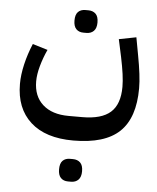

<svg xmlns="http://www.w3.org/2000/svg" viewBox="-58 -546 788 964"><g transform="rotate(5 336.0 -64.5)"><path d="M329 161Q189 161 113.5 92.5Q38 24 38 -99Q38 -145 50.5 -198.5Q63 -252 85 -304L161 -281Q142 -240 130 -197Q118 -154 118 -119Q118 -44 165 -2Q212 40 295 40H364Q461 40 506.5 -0.5Q552 -41 552 -129Q552 -157 547 -193.5Q542 -230 532 -278L513 -366L600 -383L616 -296Q626 -243 631 -202Q636 -161 636 -129Q636 20 562 90.5Q488 161 329 161ZM321 368Q298 368 284.5 354Q271 340 271 311Q271 281 284.5 267.5Q298 254 321 254H336Q359 254 373 267.5Q387 281 387 311Q387 340 373 354Q359 368 336 368ZM333 -383Q310 -383 296.5 -397Q283 -411 283 -440Q283 -470 296.5 -483.5Q310 -497 333 -497H348Q371 -497 385 -483.5Q399 -470 399 -440Q399 -411 385 -397Q371 -383 348 -383Z"/></g></svg>

Font: IBM Plex Sans Arabic Medm
Style: Regular
Weight: 500
Designer: Mike Abbink, Paul van der Laan, Pieter van Rosmalen, Wael Morcos, Khajak Apelian
Foundry: Bold Monday
Version: Version 1.005